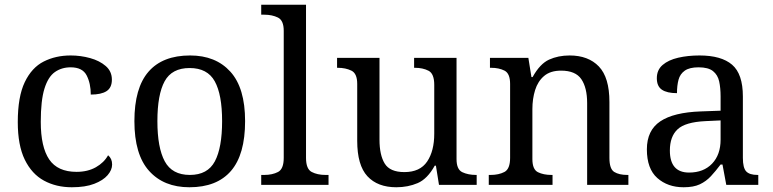

<svg xmlns="http://www.w3.org/2000/svg" viewBox="-20 -780 3262 810"><path d="M283 10Q217 10 165.5 -18Q114 -46 84.5 -106.5Q55 -167 55 -265Q55 -372 84.5 -433.5Q114 -495 164.5 -520.5Q215 -546 278 -546Q320 -546 360 -535Q400 -524 426 -501.5Q452 -479 452 -444Q452 -410 429.5 -395.5Q407 -381 363 -381Q363 -428 345.5 -462Q328 -496 278 -496Q240 -496 211.5 -476Q183 -456 167.5 -406Q152 -356 152 -266Q152 -160 187.5 -107.5Q223 -55 303 -55Q350 -55 384.5 -74.5Q419 -94 436 -125Q453 -111 453 -86Q453 -63 434 -41Q415 -19 377.5 -4.5Q340 10 283 10Z M779 10Q671 10 609 -59Q547 -128 547 -269Q547 -409 606.5 -477.5Q666 -546 782 -546Q890 -546 952 -477.5Q1014 -409 1014 -269Q1014 -128 954.5 -59Q895 10 779 10ZM781 -42Q856 -42 886.5 -99.5Q917 -157 917 -269Q917 -381 886 -437Q855 -493 780 -493Q705 -493 674.5 -437Q644 -381 644 -269Q644 -157 675 -99.5Q706 -42 781 -42Z M1082 0V-42H1095Q1129 -42 1153 -54.5Q1177 -67 1177 -114V-650Q1177 -694 1152.5 -706Q1128 -718 1095 -718H1082V-760H1271V-114Q1271 -67 1295 -54.5Q1319 -42 1353 -42H1366V0Z M1652 10Q1573 10 1530 -36.5Q1487 -83 1487 -186V-426Q1487 -470 1462.5 -482Q1438 -494 1405 -494H1402V-536H1581V-191Q1581 -126 1603 -90Q1625 -54 1686 -54Q1752 -54 1782 -98.5Q1812 -143 1812 -216V-422Q1812 -469 1788 -481.5Q1764 -494 1730 -494H1727V-536H1906V-109Q1906 -65 1930.5 -53.5Q1955 -42 1988 -42H1991V0H1832L1819 -81H1814Q1783 -25 1742 -7.5Q1701 10 1652 10Z M2042 0V-42H2050Q2084 -42 2108 -54.5Q2132 -67 2132 -114V-426Q2132 -470 2108.5 -482Q2085 -494 2052 -494H2047V-536H2209L2222 -455H2227Q2258 -511 2296.5 -528.5Q2335 -546 2383 -546Q2462 -546 2506.5 -499.5Q2551 -453 2551 -350V-114Q2551 -67 2571.5 -54.5Q2592 -42 2626 -42H2631V0H2457V-345Q2457 -410 2432.5 -446Q2408 -482 2347 -482Q2302 -482 2275.5 -459.5Q2249 -437 2237.5 -400Q2226 -363 2226 -320V-109Q2226 -65 2249.5 -53.5Q2273 -42 2306 -42H2311V0Z M2864 10Q2797 10 2753 -29Q2709 -68 2709 -150Q2709 -230 2765.5 -268Q2822 -306 2937 -310L3020 -313V-373Q3020 -409 3014 -436.5Q3008 -464 2988 -480Q2968 -496 2927 -496Q2889 -496 2869 -482Q2849 -468 2842.5 -443.5Q2836 -419 2836 -387Q2794 -387 2772.5 -401.5Q2751 -416 2751 -450Q2751 -485 2775.5 -506Q2800 -527 2841 -536.5Q2882 -546 2931 -546Q3023 -546 3068.5 -507Q3114 -468 3114 -373V-114Q3114 -72 3128 -57Q3142 -42 3176 -42H3179V0H3044L3028 -86H3020Q2999 -58 2979 -36.5Q2959 -15 2932.5 -2.5Q2906 10 2864 10ZM2887 -52Q2948 -52 2984 -89.5Q3020 -127 3020 -191V-272L2956 -269Q2871 -265 2838.5 -234.5Q2806 -204 2806 -145Q2806 -52 2887 -52Z"/></svg>

Font: Noto Serif Ahom
Style: Regular
Weight: 400
Designer: Monotype Design Team
Foundry: Monotype Imaging Inc.
Version: Version 2.007; ttfautohint (v1.8.4.7-5d5b)